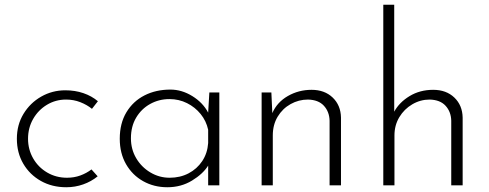

<svg xmlns="http://www.w3.org/2000/svg" viewBox="-20 -780 2056 808"><path d="M391 -38Q364 -16 330 -4Q296 8 259 8Q199 8 152 -18.5Q105 -45 78 -91Q51 -137 51 -196Q51 -255 79 -301Q107 -347 153.5 -373.5Q200 -400 255 -400Q296 -400 331 -388Q366 -376 392 -354L367 -322Q346 -339 318 -350Q290 -361 258 -361Q214 -361 177.5 -339Q141 -317 119.5 -279.5Q98 -242 98 -196Q98 -151 119.5 -113.5Q141 -76 178.5 -54Q216 -32 262 -32Q292 -32 318 -41.5Q344 -51 365 -67Z M684 8Q628 8 582.5 -17.5Q537 -43 510.5 -89Q484 -135 484 -196Q484 -261 512 -307.5Q540 -354 588 -378.5Q636 -403 697 -403Q745 -403 789.5 -375.5Q834 -348 856 -306L861 -391H903V0H856V-83Q834 -48 788 -20Q742 8 684 8ZM694 -32Q738 -32 773.5 -50.5Q809 -69 831 -102Q853 -135 856 -178V-234Q848 -271 824.5 -300Q801 -329 767 -346Q733 -363 693 -363Q649 -363 612 -342.5Q575 -322 553 -285Q531 -248 531 -198Q531 -152 553 -114.5Q575 -77 612.5 -54.5Q650 -32 694 -32Z M1122 -391 1126 -304Q1146 -350 1191.5 -376Q1237 -402 1291 -402Q1346 -402 1380 -369.5Q1414 -337 1415 -285V0H1367V-272Q1366 -310 1343 -335Q1320 -360 1276 -361Q1237 -361 1203 -342Q1169 -323 1148.5 -289Q1128 -255 1128 -210V0H1081V-391Z M1593 0V-760H1639V-310Q1660 -349 1703.5 -375.5Q1747 -402 1803 -402Q1858 -402 1892 -369.5Q1926 -337 1927 -285V0H1879V-272Q1878 -310 1855 -335Q1832 -360 1788 -361Q1749 -361 1715 -341Q1681 -321 1660.5 -287Q1640 -253 1640 -210V0Z"/></svg>

Font: Synthetic Light
Style: Regular
Weight: 300
Designer: Santiago Orozco
Foundry: Typemade
Version: Version 2.000; ttfautohint (v1.8.4.7-5d5b)